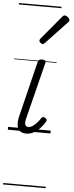

<svg xmlns="http://www.w3.org/2000/svg" viewBox="-77 -933 520 1356"><g transform="rotate(5 183.0 -255.0)"><path d="M131 16Q108 16 92.5 7Q77 -2 70.5 -19Q64 -36 65 -59.5Q66 -83 74 -112L168 -495Q171 -506 177.5 -510.5Q184 -515 198 -515Q213 -515 219.5 -509.5Q226 -504 223 -494L125 -103Q118 -79 117.5 -63.5Q117 -48 123 -40Q129 -32 141 -32Q157 -32 172.5 -42Q188 -52 202.5 -68.5Q217 -85 228 -102Q234 -110 241 -111Q248 -112 256 -106Q266 -100 267 -93.5Q268 -87 264 -80Q252 -59 232.5 -37Q213 -15 187 0.5Q161 16 131 16ZM191 -624Q185 -624 176 -631.5Q167 -639 167 -646Q167 -650 168.5 -653.5Q170 -657 174 -662L312 -827Q317 -834 321.5 -836.5Q326 -839 332 -839Q338 -839 346 -834Q354 -829 360 -822Q366 -815 366 -808Q366 -803 364 -799.5Q362 -796 357 -792L208 -634Q199 -624 191 -624ZM0 378H302V388H0ZM0 -20H302V0H0ZM0 -505H302V-500H0ZM0 -898H302V-888H0Z"/></g></svg>

Font: Playwrite DE SAS Guides
Style: Regular
Weight: 400
Designer: Veronika Burian, José Scaglione
Foundry: TypeTogether
Version: Version 1.003